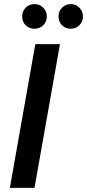

<svg xmlns="http://www.w3.org/2000/svg" viewBox="-20 -915 424 935"><path d="M28 0 152 -700H272L148 0ZM148 -775Q122 -775 105 -792Q88 -809 88 -835Q88 -860 105 -877.5Q122 -895 148 -895Q173 -895 190.5 -877.5Q208 -860 208 -835Q208 -809 190.5 -792Q173 -775 148 -775ZM324 -775Q299 -775 282 -792Q265 -809 265 -835Q265 -860 282 -877.5Q299 -895 324 -895Q349 -895 366.5 -877.5Q384 -860 384 -835Q384 -809 366.5 -792Q349 -775 324 -775Z"/></svg>

Font: DM Sans 11pt SemiBold
Style: Italic
Weight: 600
Italic angle: -10°
Version: Version 4.004;gftools[0.9.30]